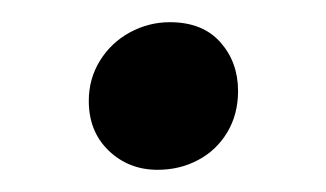

<svg xmlns="http://www.w3.org/2000/svg" viewBox="-20 -143 294 173"><path d="M60 -52Q60 -72 70 -88.2Q80 -104.5 97 -113.8Q114 -123 133 -123Q162.5 -123 178.5 -105Q194.5 -87 194.5 -61Q194.5 -40 184.8 -23.8Q175 -7.5 158.5 1.2Q142 10 122 10Q96 10 78 -7.2Q60 -24.5 60 -52Z"/></svg>

Font: Merriweather 12pt
Style: Regular
Weight: 400
Designer: Eben Sorkin
Foundry: Eben Sorkin
Version: Version 2.100